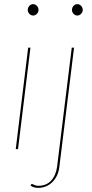

<svg xmlns="http://www.w3.org/2000/svg" viewBox="-20 -720 446 927"><path d="M56 0ZM127 -490 67 0H56L116 -490ZM166 -672Q166 -661.5 158 -653.2Q150 -645 140 -645Q129.5 -645 121.8 -653.2Q114 -661.5 114 -672Q114 -683.5 121.8 -691.8Q129.5 -700 140 -700Q150 -700 158 -691.8Q166 -683.5 166 -672ZM337.5 -490 266.5 86Q264 108 255.5 126.5Q247 145 233.5 158.5Q220 172 202.5 179.5Q185 187 164.5 187Q152.5 187 143.8 184.2Q135 181.5 127.5 176L129.5 172Q131.5 168 134.2 168.2Q137 168.5 140.8 170.5Q144.5 172.5 150.5 174.8Q156.5 177 165.5 177Q204 177 227 151.8Q250 126.5 255.5 86L326.5 -490ZM379.5 -672Q379.5 -661.5 371.5 -653.2Q363.5 -645 353.5 -645Q343 -645 335.2 -653.2Q327.5 -661.5 327.5 -672Q327.5 -683.5 335.2 -691.8Q343 -700 353.5 -700Q363.5 -700 371.5 -691.8Q379.5 -683.5 379.5 -672Z"/></svg>

Font: Lato Hairline
Style: Italic
Weight: 100
Italic angle: -7°
Designer: Lukasz Dziedzic
Foundry: tyPoland Lukasz Dziedzic
Version: Version 2.007; 2014-02-27